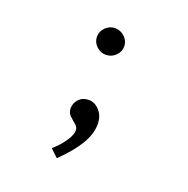

<svg xmlns="http://www.w3.org/2000/svg" viewBox="-110 -529 783 801"><g transform="rotate(20 281.5 -128.5)"><path d="M269 -307Q245 -307 227 -324.5Q209 -342 209 -366Q209 -390 227 -407.5Q245 -425 269 -425Q293 -425 311.5 -407.5Q330 -390 330 -366Q330 -342 312 -324.5Q294 -307 269 -307ZM225 168 191 136Q221 110 240.5 81Q260 52 260 32Q260 18 247 7.5Q234 -3 221 -15.5Q208 -28 208 -47Q208 -71 224.5 -88.5Q241 -106 268 -106Q295 -106 316 -82.5Q337 -59 337 -23Q337 20 309 67Q281 114 225 168Z"/></g></svg>

Font: Inconsolata SemiExpanded Thin
Style: Regular
Weight: 100
Width: 6
Monospace: yes
Designer: Raph Levien, Cyreal, Brenton Simpson
Foundry: Raph Levien, Cyreal, Google
Version: Version 3.100; ttfautohint (v1.8.4.7-5d5b)